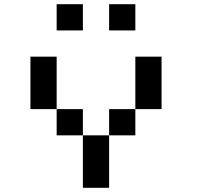

<svg xmlns="http://www.w3.org/2000/svg" viewBox="-20 -895 1040 915"><path d="M395 -250V-247.5ZM395 -247.5V-240ZM250 -875H375V-750H250ZM500 -875H625V-750H500ZM125 -625H250V-375H125ZM250 -375H375V-250H250ZM375 -250H500V0H375ZM500 -250V-375H625V-250ZM625 -375V-625H750V-375Z"/></svg>

Font: Dogica
Style: Regular
Weight: 400
Monospace: yes
Designer: Roberto Mocci
Version: Version 001.012